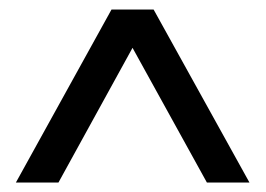

<svg xmlns="http://www.w3.org/2000/svg" viewBox="-20 -743 555 401"><path d="M501 -361.8H412.1L256.8 -643.1L102.1 -361.8H13.2L212.9 -723.1H300.8Z"/></svg>

Font: Aurulent Sans
Style: Italic
Weight: 400
Italic angle: -11°
Version: Version 2007.05.04